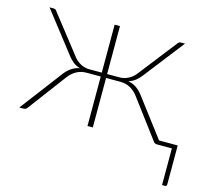

<svg xmlns="http://www.w3.org/2000/svg" viewBox="-98 -610 994 905"><g transform="rotate(15 399.0 -158.0)"><path d="M217 -298.5Q230 -281 250.5 -270.2Q271 -259.5 292 -259.5H354V-493.5H380V-259.5H442Q463 -259.5 483.5 -270.2Q504 -281 517.5 -298.5L662.5 -484.5Q667.5 -493 678 -493H697.5L544 -295.5Q532.5 -280.5 518.5 -269.5Q504.5 -258.5 485 -253Q507.5 -248.5 525 -236.8Q542.5 -225 557 -206L697.5 -20.5H788.5V169.5Q788.5 179 779.5 179H765.5V0H695Q679.5 0 675 -9.5L535 -196.5Q519 -217.5 497.5 -229Q476 -240.5 449 -240.5H380V1H354V-240.5H285.5Q258.5 -240.5 237 -229Q215.5 -217.5 199.5 -196.5L59.5 -9.5Q54 0 39.5 0H21L177 -206Q191.5 -225 209 -236.8Q226.5 -248.5 249 -253Q229.5 -258.5 215.5 -269.5Q201.5 -280.5 190 -295.5L36.5 -493H56Q66.5 -493 71.5 -484.5Z"/></g></svg>

Font: Lato Thin
Style: Regular
Weight: 200
Designer: Lukasz Dziedzic
Foundry: tyPoland Lukasz Dziedzic
Version: Version 2.007; 2014-02-27